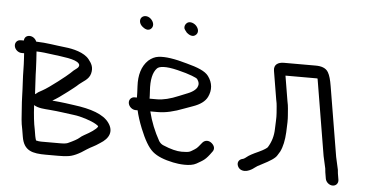

<svg xmlns="http://www.w3.org/2000/svg" viewBox="-84 -719 1599 836"><g transform="rotate(5 716.0 -301.0)"><path d="M138.8 -190.1C185.9 -186.2 205.5 -182.1 247.7 -177C277.8 -173.5 323.3 -158.9 345.1 -145.8C359.6 -137.1 356.2 -136.4 354.9 -133.8C352.7 -129.5 344.6 -122.2 334.7 -115.2L318.7 -104.8C306.4 -96.9 290.6 -90.6 278.6 -79.3C272.7 -73.9 256.5 -64.5 231.3 -53.2C226.1 -50.8 215.2 -49 199.3 -49H114.8C108.1 -49 100.9 -49.9 92.2 -52.1C90.2 -58.4 88.3 -64.5 87.1 -71.5L82.4 -99.8L82.3 -100.2C76.8 -125.1 72.8 -160.2 70.4 -204.8C89.7 -192.6 116.8 -191.9 138.8 -190.1ZM65 -359.6C64.7 -384.2 61.9 -413.4 60.6 -438.4C83.9 -437.8 103.7 -435.2 129.5 -431.6C173 -425.6 234.1 -420.9 248.4 -401.3C253.8 -394.4 250.1 -385.2 241.2 -379.3C233.1 -373.9 224.5 -366.5 215.2 -357C204.7 -346.4 129.3 -286.9 101.9 -272.4C88.7 -265.8 78.2 -259.2 70.3 -252.4C69 -283.8 65.2 -335.1 65 -359.6ZM1.4 -481H-12.6C-27.6 -481 -38 -468.5 -35.5 -453.5C-33 -438.5 -18.5 -426 -3.4 -426H7.4C7.7 -419.7 8.2 -412.1 8.8 -403.9C11.4 -368.6 10 -340.8 12.6 -300C15.6 -253.4 14.5 -227.4 18.4 -182.2C21.5 -144.9 20.4 -130.3 28.4 -93.4L33.5 -63C43.6 -2.2 81.5 6 140.5 6H193.7C210.4 6 222.9 5.4 234 3.9C257 2.1 283.8 -10.4 315.7 -32.7C335.7 -45.7 346.5 -48 371.1 -65.2C409.9 -88.7 424.4 -120.8 398.3 -156.8C373.2 -191.6 318.5 -210.3 242.8 -220C228.7 -221.9 216.1 -223.6 205.2 -225.2C188.4 -227.6 169.2 -229.1 147.7 -231.2C164.1 -240.2 185.9 -255.2 212.9 -276.2L236.2 -294.3C243.7 -300.1 250.8 -306.2 257.4 -312.4C272.5 -325.6 298.9 -336.9 305.6 -362.7C312.8 -390.1 303.4 -406.5 288.9 -424.7C266.9 -452.3 218.1 -463.9 183.4 -467.4C137.9 -472.3 102.9 -479.6 55.5 -480.9C50.5 -493.4 38.5 -503 24.7 -503C12 -503 2.3 -495.5 1.4 -481Z M693.4 -594.6C694.4 -590 705.6 -576.7 705.6 -576.7C713.6 -569.8 733.1 -556.4 747.7 -573C759.4 -586.3 750.3 -604.5 740 -613.5C729.6 -622.6 709.8 -629.5 698.5 -615.1C694.4 -610 691.5 -603 693.4 -594.6ZM551.4 -583.2C560.9 -595.3 555.7 -612.2 543.4 -623.7C528.5 -637.1 510.8 -634.8 502.6 -624.9C495.1 -615.7 495.8 -598.6 510.7 -586C518.2 -579.6 537.5 -566 551.4 -583.2ZM567.5 -308.9C563.7 -359.3 572 -391.9 588.8 -409.7C597.9 -420.3 626.2 -424.1 679.9 -410.9C735.1 -397.8 764.7 -383.9 767.3 -380.6C776.6 -367.4 778.4 -356.7 772.6 -344.6C766.8 -332.7 751 -320.5 722.4 -310.4C715.7 -307.9 707 -304.4 696 -299.7C659.3 -284 627.6 -276.5 601.2 -276.5L568.8 -276.5C568.6 -283.9 568.7 -294.1 567.5 -308.9ZM512.6 -221.5H521.4C526.1 -200 534.6 -173.1 546.3 -144.1C565.4 -97 583.6 -64.5 604.6 -46.4C625.4 -28.7 655.7 -17 695 -8.8C720.3 -3.4 770.6 2.4 797.1 -13C826.8 -30.2 834.8 -32.6 860.9 -69.2C864.2 -73.1 868.1 -79.8 867 -87.8C865.8 -95.9 860.6 -102.5 855 -107.3C840.8 -119.5 824.3 -117 814.7 -106C802.3 -91.8 796.5 -81.4 784.7 -74.5C764.7 -62.9 766.5 -58.5 728 -58.5C707 -58.5 679.6 -65.2 646.3 -79.4C638.3 -82.8 632.5 -87.7 626.8 -96.1C604.5 -135.9 587.6 -177.6 576.9 -221.5H610.3C643 -221.5 680.4 -230.1 723 -246.8C734.6 -251.2 747.1 -255.7 760.3 -260.3C790.6 -270.9 812 -285.9 822.1 -306.7C836.7 -337 834.5 -368.4 813.4 -397C798.5 -417.4 765.1 -430.6 716.1 -443.5C662.5 -458.9 621.6 -465.2 591.7 -461.4C576 -459.5 561.6 -452.2 548.3 -440.6L548 -440.4L547.8 -440.2C520.5 -413.6 509 -374.7 511.8 -325.4C513.1 -303.2 513.6 -287.1 513.5 -276.5H503.5C488.4 -276.5 478 -264 480.5 -249C483 -234 497.6 -221.5 512.6 -221.5Z M1418.7 3.5 1414.1 -24C1413.4 -27.9 1413 -32.5 1412.7 -37.9L1412.7 -38.8L1400.3 -94.5L1349.5 -399.7C1345.1 -426.4 1340 -445.5 1332.2 -458.8C1321.6 -477.5 1300 -483 1277.2 -483H1138.2C1112.9 -483 1093.3 -471.8 1097.9 -444.5L1118.9 -318.1L1119.1 -317.6C1123.4 -300 1123.1 -283.8 1125.2 -262.4C1127.2 -241.3 1124.3 -213.2 1124.1 -192.1C1123.5 -162.6 1115.6 -135.6 1100.3 -111C1098.4 -107.9 1086.4 -98.7 1062.6 -87.8C1037.5 -76.6 1020.7 -67.7 1011 -59.4C1003.6 -53.2 997.6 -50.5 994.2 -50.1L993.2 -49.9L992.1 -49.6C978.3 -45 971.8 -32.2 978 -17.5C986.6 2.2 1007.6 2.4 1018.8 -0.4C1031.8 -3.7 1043.1 -10.8 1049.2 -15.9C1056.3 -21.7 1066.5 -27.9 1079.9 -34.2C1116.4 -52.8 1137.4 -66.1 1145.1 -79.6C1148.5 -85.5 1151.8 -90.8 1155 -95.7L1155.3 -96.2L1155.6 -96.7C1166.5 -118.8 1172.6 -147.6 1174.4 -182.7C1176.2 -217.2 1176.6 -241 1175.1 -255.7C1173 -277.2 1173.4 -294.4 1167.8 -318.4L1149.6 -428H1286.3C1287.4 -428 1287.9 -428 1289.3 -427.9C1289.3 -427.8 1289.8 -426.3 1290.5 -424.1L1345.5 -93.5L1357.4 -40.2C1357.6 -35.8 1358.4 -28.3 1359.1 -23.9L1363.7 3.5C1366.2 18.5 1380.7 31 1395.8 31C1410.8 31 1421.2 18.5 1418.7 3.5Z"/></g></svg>

Font: MewTooHand
Style: BdCondLta
Weight: 400
Designer: Mew Too, Robert Jablonski
Version: Version 0.77